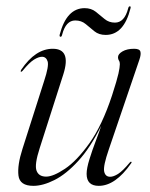

<svg xmlns="http://www.w3.org/2000/svg" viewBox="-20 -596 488 624"><path d="M407 -70Q409 -69 406 -65Q355 8 301 8Q261.5 8 261.5 -31Q261.5 -49 270.8 -78.8Q280 -108.5 291.5 -138.5Q303 -168.5 309 -187.5Q273.5 -115.5 234.2 -72.8Q195 -30 157.2 -11Q119.5 8 88.5 8Q44 8 40 -25.5Q36 -59 53 -112L123.5 -333Q139.5 -381.5 134.8 -396.5Q130 -411.5 116.5 -411.5Q105.5 -411.5 90.5 -402.2Q75.5 -393 53.5 -366Q50 -362 48 -363Q46 -364 49 -369.5Q95 -437.5 151.5 -437.5Q212 -437.5 186 -355L109 -114.5Q91.5 -60.5 98.8 -41.2Q106 -22 130 -22Q153 -22 191.2 -47.5Q229.5 -73 270.8 -130.8Q312 -188.5 344 -285.5Q360.5 -336.5 365 -357Q369.5 -377.5 369.5 -387.5Q369.5 -395 366.5 -399.2Q363.5 -403.5 363.5 -410Q363.5 -420.5 378.2 -429Q393 -437.5 416 -437.5Q433.5 -437.5 436.2 -428.5Q439 -419.5 433 -402L333.5 -110Q315 -56.5 318.5 -39Q322 -21.5 338 -21.5Q349 -21.5 363.8 -30.8Q378.5 -40 401.5 -67.5Q404.5 -71.5 407 -70ZM323.5 -482.5Q301.5 -482.5 287 -494.2Q272.5 -506 258.5 -517.8Q244.5 -529.5 224.5 -529.5Q194 -529.5 182 -483.5Q180.5 -476.5 177 -476.5Q172.5 -476.5 174 -483.5Q196.5 -569.5 255 -569.5Q276.5 -569.5 291.2 -557.8Q306 -546 320 -534.2Q334 -522.5 353.5 -522.5Q384.5 -522.5 396.5 -568.5Q398 -575.5 402 -575.5Q406 -575.5 404 -568.5Q382.5 -482.5 323.5 -482.5Z"/></svg>

Font: Fraunces 144pt S000 Light
Style: Italic
Weight: 300
Italic angle: -16°
Version: Version 1.000; ttfautohint (v1.8.3)